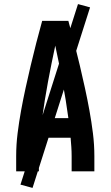

<svg xmlns="http://www.w3.org/2000/svg" viewBox="-20 -837 540 938"><path d="M59 0V-74Q59 -130 66 -186Q73 -242 83 -297Q93 -352 105 -407Q117 -462 130 -517Q143 -572 157 -626.5Q171 -681 186 -735H314Q329 -681 343 -626.5Q357 -572 370 -517Q383 -462 395 -407Q407 -352 417 -297Q427 -242 434 -186Q441 -130 441 -74V0H330V-74Q330 -96 328.5 -118.5Q327 -141 325 -164H175Q173 -141 171.5 -118.5Q170 -96 170 -74V0ZM186 -260H314Q302 -349 285.5 -437.5Q269 -526 250 -614Q231 -526 214.5 -437.5Q198 -349 186 -260ZM139 81 80 65 361 -817 420 -801Z"/></svg>

Font: Zed Mono
Style: Bold
Weight: 700
Monospace: yes
Designer: Belleve Invis
Foundry: Belleve Invis
Version: Version 1.0.0; ttfautohint (v1.8.4)